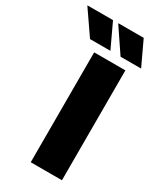

<svg xmlns="http://www.w3.org/2000/svg" viewBox="-303 -897 808 967"><g transform="rotate(30 101.0 -413.5)"><path d="M233.5 0H52V-639H233.5ZM53 -827 118.5 -687.5V-686.5H0.5L-95 -825V-827ZM231.5 -827 297 -687.5V-686.5H178L84.5 -825V-827Z"/></g></svg>

Font: Anek Latin ExtraBold
Style: Regular
Weight: 800
Designer: Yesha Goshar
Foundry: Ek Type
Version: Version 1.003